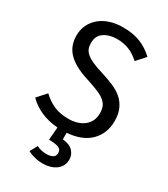

<svg xmlns="http://www.w3.org/2000/svg" viewBox="-226 -801 998 1143"><g transform="rotate(30 272.5 -230.0)"><path d="M311 141Q311 115 288 107Q265 99 224 99L231 11Q166 6 115.5 -16.5Q65 -39 27 -77L82 -138Q117 -104 159.5 -85Q202 -66 260 -66Q290 -66 317 -73.5Q344 -81 364.5 -96.5Q385 -112 396.5 -135Q408 -158 408 -189Q408 -213 401 -231.5Q394 -250 377.5 -265Q361 -280 332 -293Q303 -306 260 -320Q210 -335 171.5 -353.5Q133 -372 107 -396Q81 -420 68 -450.5Q55 -481 55 -521Q55 -561 71 -594Q87 -627 115.5 -651Q144 -675 184 -688Q224 -701 272 -701Q344 -701 393.5 -680.5Q443 -660 485 -621L431 -561Q395 -594 357.5 -608.5Q320 -623 276 -623Q224 -623 188 -599Q152 -575 152 -525Q152 -503 158.5 -486.5Q165 -470 182 -455.5Q199 -441 228.5 -428Q258 -415 305 -401Q346 -388 383 -372.5Q420 -357 447.5 -333.5Q475 -310 491 -275.5Q507 -241 507 -192Q507 -107 452.5 -52Q398 3 294 11V56Q344 61 366 85.5Q388 110 388 141Q388 166 378 184.5Q368 203 350.5 215.5Q333 228 310.5 234.5Q288 241 263 241Q232 241 204.5 234Q177 227 157 216L185 165Q199 173 217 177Q235 181 251 181Q278 181 294.5 172Q311 163 311 141Z"/></g></svg>

Font: Feura Sans
Style: Regular
Weight: 400
Designer: Carrois Corporate & Edenspiekermann
Foundry: Carrois Corporate GbR & Edenspiekermann AG
Version: Version 1.001